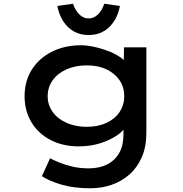

<svg xmlns="http://www.w3.org/2000/svg" viewBox="-20 -781 980 1031"><path d="M465 230Q378 230 312 211Q246 192 205 165L249 69Q270 80 300.5 92.5Q331 105 370.5 114Q410 123 458 123Q513 123 555 102Q597 81 620 40.5Q643 0 643 -59V-124L661 -117Q654 -88 616.5 -60Q579 -32 523.5 -13.5Q468 5 403 5Q317 5 251 -29.5Q185 -64 148.5 -125Q112 -186 112 -265Q112 -345 150.5 -406.5Q189 -468 258 -503Q327 -538 416 -538Q441 -538 473 -532Q505 -526 539 -515Q573 -504 602.5 -488Q632 -472 650.5 -453.5Q669 -435 670 -413L644 -405L646 -527H766V-68Q766 7 741.5 63Q717 119 675 156Q633 193 579 211.5Q525 230 465 230ZM446 -100Q506 -100 551.5 -121Q597 -142 622 -179.5Q647 -217 647 -264Q647 -313 622 -350Q597 -387 552 -408.5Q507 -430 446 -430Q385 -430 337 -408.5Q289 -387 262.5 -349.5Q236 -312 236 -264Q236 -218 262.5 -180.5Q289 -143 337 -121.5Q385 -100 446 -100ZM456 -593Q390 -593 346 -635Q302 -677 288 -749L372 -761Q384 -725 406 -703.5Q428 -682 456 -682Q484 -682 506 -703.5Q528 -725 540 -761L624 -749Q610 -677 566 -635Q522 -593 456 -593Z"/></svg>

Font: Lexend Tera Medium
Style: Regular
Weight: 500
Designer: Bonnie Shaver-Troup, Thomas Jockin
Foundry: Lexend
Version: Version 1.007